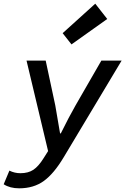

<svg xmlns="http://www.w3.org/2000/svg" viewBox="-66 -820 686 1042"><path d="M38 202Q-12 202 -46 180L-15 106Q13 120 45 120Q87 120 115 101.5Q143 83 171 38L195 0L78 -491H182L234 -248Q238 -225 260 -96H264Q309 -187 344 -248L484 -491H594L280 33Q227 122 172 162Q117 202 38 202ZM322 -579 274 -640 451 -800 516 -717Z"/></svg>

Font: TypoPRO Source Code Pro
Style: Italic
Weight: 600
Italic angle: -11°
Monospace: yes
Designer: Paul D. Hunt, Teo Tuominen
Foundry: Adobe Systems Incorporated
Version: Version 1.030;PS 1.0;hotconv 1.0.84;makeotf.lib2.5.63406